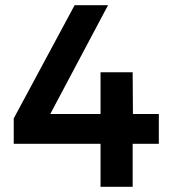

<svg xmlns="http://www.w3.org/2000/svg" viewBox="-20 -721 657 741"><path d="M397 -701 174 -281H368V-442H492L493 -281H593V-166H492V0H368V-166H33V-264L268 -701Z"/></svg>

Font: QuotatisMedium
Style: Regular
Weight: 500
Designer: Julieta Ulanovsky
Foundry: Quotatis-Medium
Version: Version 4.000;PS 004.000;hotconv 1.0.88;makeotf.lib2.5.64775